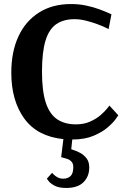

<svg xmlns="http://www.w3.org/2000/svg" viewBox="-20 -680 616 951"><path d="M308 251Q271 251 250 239.5Q229 228 220.5 216.5Q212 205 212 205L238 176Q238 176 244.5 183Q251 190 263.5 197.5Q276 205 293 205Q316 205 329.5 192Q343 179 343 148Q343 130 334 120.5Q325 111 313 107Q301 103 292 101Q283 99 283 98L294 9Q165 -4 100.5 -92.5Q36 -181 36 -320Q36 -423 71 -499Q106 -575 172.5 -617.5Q239 -660 332 -660Q371 -660 406.5 -652.5Q442 -645 470.5 -634.5Q499 -624 515.5 -616.5Q532 -609 532 -609L518 -536Q518 -536 502.5 -543.5Q487 -551 461.5 -560.5Q436 -570 406.5 -577.5Q377 -585 349 -585Q295 -585 259 -560.5Q223 -536 205.5 -479Q188 -422 188 -325Q188 -228 207 -171Q226 -114 263.5 -89Q301 -64 356 -64Q396 -64 427 -78Q458 -92 479 -110.5Q500 -129 511 -143Q522 -157 522 -157L566 -109Q566 -109 553.5 -91Q541 -73 514 -49.5Q487 -26 443.5 -7.5Q400 11 338 11L333 58Q333 60 346.5 64Q360 68 377.5 77.5Q395 87 408.5 104Q422 121 422 150Q422 194 393.5 222.5Q365 251 308 251Z"/></svg>

Font: Arsenal SC
Style: Bold
Weight: 700
Designer: Andrij Shevchenko
Foundry: Stairsfor
Version: Version 2.001; ttfautohint (v1.8.4.7-5d5b)